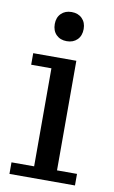

<svg xmlns="http://www.w3.org/2000/svg" viewBox="-81 -740 468 785"><g transform="rotate(10 152.5 -348.0)"><path d="M152 -575Q125 -575 108.5 -591.5Q92 -608 92 -636Q92 -663 108.5 -679.5Q125 -696 152 -696Q179 -696 195.5 -679.5Q212 -663 212 -636Q212 -608 195.5 -591.5Q179 -575 152 -575ZM16 0V-48H110V-455H26V-503H205V-48H288V0Z"/></g></svg>

Font: Montagu Slab 144pt
Style: Regular
Weight: 400
Designer: Florian Karsten
Foundry: Florian Karsten
Version: Version 1.000; ttfautohint (v1.8.3)